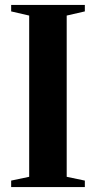

<svg xmlns="http://www.w3.org/2000/svg" viewBox="-20 -763 392 783"><path d="M99 -42V-699.5L25.5 -716.5V-743H326V-716.5L252 -699.5V-42L326 -26.5V0H25.5V-26.5Z"/></svg>

Font: Merriweather 120pt
Style: Bold
Weight: 700
Designer: Eben Sorkin
Foundry: Eben Sorkin
Version: Version 2.100